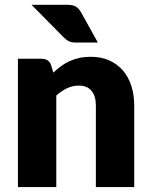

<svg xmlns="http://www.w3.org/2000/svg" viewBox="-20 -756 610 776"><path d="M195.5 -462.5Q210.5 -476.5 226.5 -488.5Q242.5 -500.5 260.8 -508.8Q279 -517 300.2 -521.8Q321.5 -526.5 346.5 -526.5Q389 -526.5 421.8 -511.8Q454.5 -497 477 -470.8Q499.5 -444.5 511 -408.2Q522.5 -372 522.5 -329.5V0H367.5V-329.5Q367.5 -367.5 350 -388.8Q332.5 -410 298.5 -410Q273 -410 250.8 -399.2Q228.5 -388.5 207.5 -370V0H52.5V-518.5H148.5Q177.5 -518.5 186.5 -492.5ZM252.5 -736.5Q276 -736.5 287.5 -728.8Q299 -721 307.5 -706.5L375.5 -584H287.5Q270 -584 259.5 -588.8Q249 -593.5 237.5 -605L107.5 -736.5Z"/></svg>

Font: Lato 2
Style: Regular
Weight: 900
Designer: Lukasz Dziedzic with Adam Twardoch and Botio Nikoltchev
Foundry: tyPoland Lukasz Dziedzic
Version: Version 2.015; 2015-08-06; http://www.latofonts.com/